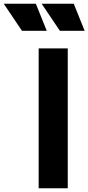

<svg xmlns="http://www.w3.org/2000/svg" viewBox="-140 -1003 471 1023"><path d="M66 -745H221V0H66ZM82 -983H253L311 -839H179ZM51 -983 109 -839H-23L-120 -983Z"/></svg>

Font: Eudoxus Sans ExtraBold
Style: Regular
Weight: 800
Designer: Stijn de Vries
Foundry: tokotype
Version: Version 2.005